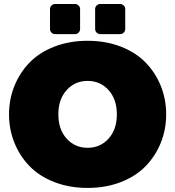

<svg xmlns="http://www.w3.org/2000/svg" viewBox="-20 -920 873 957"><path d="M454.2 -775V-875Q454.2 -885 461.7 -892.5Q469.2 -900 479.2 -900H579.2Q589.2 -900 596.7 -892.5Q604.2 -885 604.2 -875V-775Q604.2 -765 596.7 -757.5Q589.2 -750 579.2 -750H479.2Q469.2 -750 461.7 -757.5Q454.2 -765 454.2 -775ZM229.2 -775V-875Q229.2 -885 236.7 -892.5Q244.2 -900 254.2 -900H354.2Q364.2 -900 371.7 -892.5Q379.2 -885 379.2 -875V-775Q379.2 -765 371.7 -757.5Q364.2 -750 354.2 -750H254.2Q244.2 -750 236.7 -757.5Q229.2 -765 229.2 -775ZM51.7 -208.8Q25 -275 25 -350Q25 -425 51.7 -491.2Q78.3 -557.5 127.1 -607.9Q175.8 -658.3 250.8 -687.5Q325.8 -716.7 416.7 -716.7Q507.5 -716.7 582.5 -687.5Q657.5 -658.3 706.2 -607.9Q755 -557.5 781.7 -491.2Q808.3 -425 808.3 -350Q808.3 -275 781.7 -208.8Q755 -142.5 706.2 -92.1Q657.5 -41.7 582.5 -12.5Q507.5 16.7 416.7 16.7Q325.8 16.7 250.8 -12.5Q175.8 -41.7 127.1 -92.1Q78.3 -142.5 51.7 -208.8ZM312.1 -470.8Q270.8 -425 270.8 -350Q270.8 -275 312.1 -229.2Q353.3 -183.3 416.7 -183.3Q480 -183.3 521.2 -229.2Q562.5 -275 562.5 -350Q562.5 -425 521.2 -470.8Q480 -516.7 416.7 -516.7Q353.3 -516.7 312.1 -470.8Z"/></svg>

Font: BoonTook Mon
Style: Regular
Weight: 400
Designer: Sungsit Sawaiwan
Foundry: FontUni
Version: Version 3.0